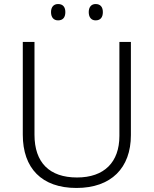

<svg xmlns="http://www.w3.org/2000/svg" viewBox="-20 -922 762 952"><path d="M233 -862C233 -836 246 -821 268 -821C292 -821 304 -836 304 -862C304 -887 292 -902 268 -902C246 -902 233 -887 233 -862ZM420 -862C420 -836 433 -821 454 -821C478 -821 490 -836 490 -862C490 -887 478 -902 454 -902C433 -902 420 -887 420 -862ZM629 -252V-714H572V-248C572 -118 497 -42 362 -42C225 -42 151 -116 151 -254V-714H93V-254C93 -88 187 10 359 10C531 10 629 -89 629 -252Z"/></svg>

Font: Noto Sans Malayalam Light
Style: Regular
Weight: 300
Designer: Jelle Bosma - Monotype Design Team
Foundry: Monotype Imaging Inc.
Version: Version 2.104